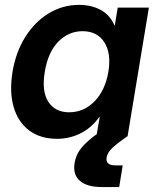

<svg xmlns="http://www.w3.org/2000/svg" viewBox="-20 -546 629 770"><path d="M209 10.7Q141.6 10.7 96.9 -22.9Q52.2 -56.6 34.7 -117.2Q17.1 -177.7 30.3 -258.3Q43.5 -337.4 81.5 -397.9Q119.6 -458.5 175.3 -492.4Q231 -526.4 296.9 -526.4Q347.2 -526.4 384.3 -505.9Q421.4 -485.4 439 -444.3H440.4L452.1 -515.6H577.1L491.7 0H366.7L379.9 -77.1H378.4Q347.7 -33.7 303.5 -11.5Q259.3 10.7 209 10.7ZM257.3 -95.7Q316.4 -95.7 359.4 -139.9Q402.3 -184.1 414.6 -258.3Q426.8 -332 398.4 -376.5Q370.1 -420.9 311 -420.9Q254.9 -420.9 213.6 -378.7Q172.4 -336.4 159.7 -258.3Q146.5 -179.7 173.8 -137.7Q201.2 -95.7 257.3 -95.7ZM387.7 204.1Q329.1 204.1 300.3 179.2Q271.5 154.3 279.3 106.9Q285.2 72.3 307.4 45.9Q329.6 19.5 367.7 -7.8L491.7 0Q446.8 31.2 428.7 49.1Q410.6 66.9 407.7 85Q402.3 117.2 442.9 117.2H472.2L458 204.1Z"/></svg>

Font: Inter Display Semi Bold
Style: Italic
Weight: 600
Italic angle: -9.39999°
Designer: Rasmus Andersson
Foundry: rsms
Version: Version 4.000;git-4fc901f